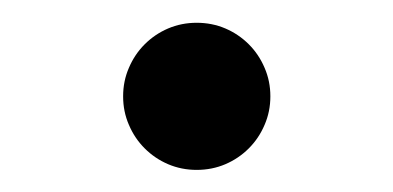

<svg xmlns="http://www.w3.org/2000/svg" viewBox="-20 -140 352 172"><path d="M90.3 -53.7Q90.3 -67.4 95.5 -79.3Q100.6 -91.3 109.6 -100.3Q118.7 -109.4 130.6 -114.5Q142.6 -119.6 156.2 -119.6Q169.9 -119.6 181.9 -114.5Q193.8 -109.4 202.9 -100.3Q211.9 -91.3 217 -79.3Q222.2 -67.4 222.2 -53.7Q222.2 -40 217 -28.1Q211.9 -16.1 202.9 -7.1Q193.8 2 181.9 7.1Q169.9 12.2 156.2 12.2Q142.6 12.2 130.6 7.1Q118.7 2 109.6 -7.1Q100.6 -16.1 95.5 -28.1Q90.3 -40 90.3 -53.7Z"/></svg>

Font: Andika Basic
Style: Regular
Weight: 400
Designer: Annie Olsen & Victor Gaultney
Foundry: SIL International
Version: Version 1.000